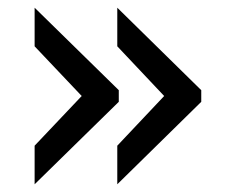

<svg xmlns="http://www.w3.org/2000/svg" viewBox="-20 -478 592 498"><path d="M502 -213.9 284.2 0V-100.1L405.8 -229L284.2 -357.9V-458L502 -244.1ZM288.1 -213.9 69.8 0V-100.1L191.9 -229L69.8 -357.9V-458L288.1 -244.1Z"/></svg>

Font: Aldrich
Style: Regular
Weight: 400
Designer: Matthew Desmond
Foundry: Matthew Desmond
Version: Version 1.002 2011